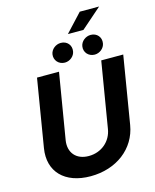

<svg xmlns="http://www.w3.org/2000/svg" viewBox="-153 -1185 1048 1297"><g transform="rotate(-15 370.5 -536.5)"><path d="M587.7 -727.3 511.4 -268.1C498.2 -185 429.7 -125 340.2 -125C251.4 -125 202.8 -185 215.9 -268.1L292.3 -727.3H138.5L60.4 -255C34.1 -95.9 136.4 10.3 317.5 10.3C498.2 10.3 637.1 -95.9 663.4 -255L741.5 -727.3ZM280.2 -853C273.4 -811.8 304 -776.3 347.3 -776.3C382.8 -776.3 414.8 -802.9 419.7 -835.9C426.8 -877.8 397.7 -912.3 353.7 -912.3C318.5 -912.3 285.9 -886.7 280.2 -853ZM416.2 -957.4H524.9L668 -1082.7H532.7ZM489 -853C481.9 -811.1 512.8 -776.3 556.1 -776.3C591.6 -776.3 623.6 -802.9 628.6 -835.9C635.7 -877.8 606.5 -912.3 562.5 -912.3C527.3 -912.3 494.7 -886.7 489 -853Z"/></g></svg>

Font: Margiela Sans
Style: Bold Italic
Weight: 700
Italic angle: -9.39999°
Designer: Stefan Endress, Andreas Faust
Version: Version 1.100;FEAKit 1.0